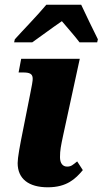

<svg xmlns="http://www.w3.org/2000/svg" viewBox="-20 -786 436 816"><path d="M43 -619 40 -606H117C153 -631 196 -664 243 -696C263 -672 302 -628 318 -606H393L396 -619C377 -657 343 -727 325 -766H177C138 -719 77 -657 43 -619ZM183 10C264 10 301 -26 332 -63L308 -100C289 -85 283 -78 265 -78C246 -78 235 -93 235 -118C235 -148 239 -166 248 -209L319 -536H70L59 -478H79C134 -478 120 -452 108 -385L79 -239C64 -165 55 -116 55 -93C55 -26 102 10 183 10Z"/></svg>

Font: Noto Serif Condensed Black
Style: Italic
Weight: 900
Width: 3
Italic angle: -12°
Designer: Monotype Design Team
Foundry: Monotype Imaging Inc.
Version: Version 2.013